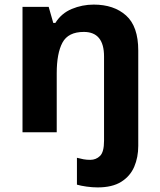

<svg xmlns="http://www.w3.org/2000/svg" viewBox="-20 -576 697 836"><path d="M405 240Q382 240 357 236.5Q332 233 315 228V111Q330 115 343.5 117.5Q357 120 373 120Q398 120 415.5 103Q433 86 433 37V-330Q433 -437 345 -437Q277 -437 252 -390.5Q227 -344 227 -257V0H78V-546H192L212 -476H221Q247 -518 292.5 -537Q338 -556 388 -556Q476 -556 529 -508.5Q582 -461 582 -356V59Q582 109 564.5 150Q547 191 508 215.5Q469 240 405 240Z"/></svg>

Font: Noto Sans Tai Tham
Style: Regular
Weight: 400
Designer: Monotype Design Team 2013. Revised by David WIlliams 2020
Foundry: Monotype Imaging Inc.
Version: Version 2.002